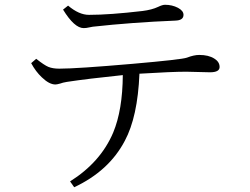

<svg xmlns="http://www.w3.org/2000/svg" viewBox="-20 -747 1040 800"><path d="M561 -439.9Q553.7 -260.3 500 -160.2Q434.1 -34.7 289.1 33.2L272 8.8Q399.4 -71.3 451.7 -194.8Q490.7 -288.6 491.7 -434.1Q344.7 -418.9 258.8 -405.8Q240.7 -402.8 231 -398.9Q216.8 -395 210.9 -395Q185.1 -395 154.3 -424.8Q128.4 -449.2 109.9 -483.9L130.9 -502Q164.1 -475.6 181.6 -468.3Q199.7 -460.9 227.1 -460.9Q299.3 -460.9 531.7 -481Q737.8 -499 758.8 -506.8Q788.1 -518.1 810.1 -518.1Q849.1 -518.1 873 -502.9Q895 -489.3 895 -467.8Q895 -445.8 855 -445.8L755.9 -448.2Q696.3 -448.2 561 -439.9ZM263.7 -723.6Q309.1 -685.1 350.6 -685.1Q436.5 -685.1 573.7 -701.2Q612.8 -706.1 638.7 -718.3Q656.7 -727.1 667.5 -727.1Q697.3 -727.1 721.7 -714.4Q744.6 -702.1 744.6 -685.1Q744.6 -662.1 710.4 -661.1Q530.8 -653.8 366.7 -635.7Q359.9 -634.8 351.6 -632.8Q339.8 -629.9 328.6 -629.9Q290 -629.9 242.7 -707Z"/></svg>

Font: I.MingCP
Style: Regular
Weight: 400
Designer: I.Font Project
Version: Version 8.000; Sep 06, 2022